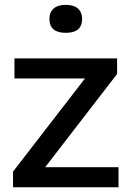

<svg xmlns="http://www.w3.org/2000/svg" viewBox="-20 -790 550 810"><path d="M35 0V-66L338.5 -459H41V-543.5H474V-478L170.5 -84.5H480V0ZM257.5 -651.5Q188.5 -651.5 188.5 -710.5Q188.5 -738 206 -753.8Q223.5 -769.5 257.5 -769.5Q291.5 -769.5 309 -753.8Q326.5 -738 326.5 -710.5Q326.5 -651.5 257.5 -651.5Z"/></svg>

Font: Encode Sans Semi Expanded Medium
Style: Regular
Weight: 500
Width: 6
Designer: Multiple Designers
Foundry: Impallari Type
Version: Version 3.000; ttfautohint (v1.8.3) -l 8 -r 50 -G 200 -x 14 